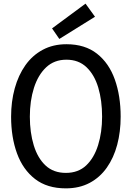

<svg xmlns="http://www.w3.org/2000/svg" viewBox="-20 -1023 726 1055"><path d="M342 12Q239 12 172.5 -39.5Q106 -91 73.5 -180Q41 -269 41 -382Q41 -465 61 -537.5Q81 -610 119.5 -664.5Q158 -719 215 -749.5Q272 -780 345 -780Q447 -780 513 -728Q579 -676 611 -586Q643 -496 643 -382Q643 -299 624 -227.5Q605 -156 567 -102Q529 -48 472.5 -18Q416 12 342 12ZM342 -73Q410 -73 453.5 -114Q497 -155 519 -225.5Q541 -296 541 -382Q541 -471 520 -541.5Q499 -612 455.5 -653.5Q412 -695 345 -695Q278 -695 233.5 -653Q189 -611 166.5 -540Q144 -469 144 -382Q144 -295 165.5 -224.5Q187 -154 230.5 -113.5Q274 -73 342 -73ZM306 -809 266 -867 450 -1003 502 -931Z"/></svg>

Font: Yaldevi ExtraLight Medium
Style: Regular
Weight: 500
Version: Version 1.100